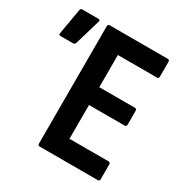

<svg xmlns="http://www.w3.org/2000/svg" viewBox="-154 -776 860 898"><g transform="rotate(30 276.0 -327.5)"><path d="M183.4 0Q173 0 173 -10.9V-644.1Q173 -655 182.9 -655H496.5Q506.4 -655 506.4 -644.1V-565.3Q506.4 -553.8 496.5 -553.8H285.4V-379.9H478Q487.9 -379.9 487.9 -369V-295.1Q487.9 -283.7 478 -283.7H285.4V-101.2H496.5Q506.4 -101.2 506.4 -89.7V-10.9Q506.4 0 496.5 0ZM8.4 -496.3Q-2 -496.3 0.5 -508.6L24.4 -646.1Q25.4 -655 35.8 -655H122.1Q134 -655 129 -641.6L88.8 -505.2Q85.3 -496.3 74.9 -496.3Z"/></g></svg>

Font: Sofia Sans Condensed
Style: Regular
Weight: 400
Designer: Botio Nikoltchev, Ani Petrova
Foundry: lettersoup
Version: Version 4.100